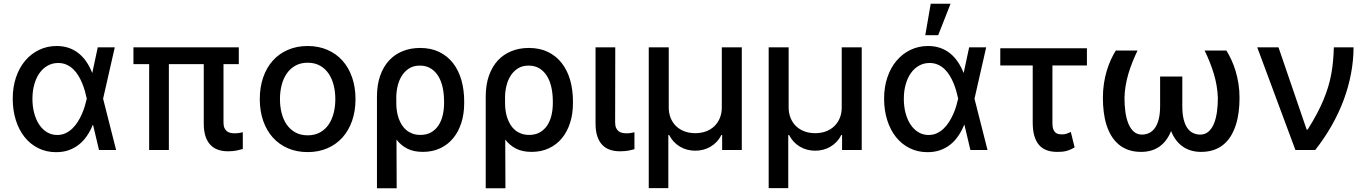

<svg xmlns="http://www.w3.org/2000/svg" viewBox="-20 -797 7266 1020"><path d="M47.6 -272.7Q47.6 -334.5 65 -386Q82.4 -437.5 113.6 -474.4Q144.9 -511.4 187.7 -532Q230.5 -552.6 280.9 -552.6Q316.8 -552.6 346.1 -542.3Q375.4 -532 398.6 -513.1Q421.9 -494.3 439.5 -468.2Q457 -442.1 469.5 -410.5H470.5L499.3 -545.5H589.8L527.7 -272.7L596.9 0H506L474.4 -133.2H472.7Q459.9 -101.6 441.6 -74.8Q423.3 -47.9 399.1 -28.8Q375 -9.6 344.5 1.1Q313.9 11.7 276.3 11.4Q225.1 11 182.9 -10.1Q140.6 -31.2 110.6 -68.9Q80.6 -106.5 64.1 -158.6Q47.6 -210.6 47.6 -272.7ZM152.3 -272Q152.3 -230.8 161.8 -195.7Q171.2 -160.5 188.4 -134.8Q205.6 -109 229.9 -94.5Q254.3 -79.9 283.7 -79.9Q307.9 -79.9 327.8 -89.1Q347.7 -98.4 363.8 -113.8Q380 -129.3 392.6 -149.1Q405.2 -169 414.6 -190.3Q424 -211.6 430.4 -232.8Q436.8 -253.9 440.7 -271.3L441.1 -272.7L440.7 -274.1Q437.1 -291.5 431.3 -312.3Q425.4 -333.1 416.9 -354Q408.4 -375 396.7 -394.5Q384.9 -414.1 369.3 -429.2Q353.7 -444.2 333.8 -453.3Q313.9 -462.4 289.1 -462.4Q258.5 -462.4 233.3 -448.3Q208.1 -434.3 190.2 -409.1Q172.2 -383.9 162.3 -348.9Q152.3 -313.9 152.3 -272Z M688.9 -456.3V-545.5H1248.6V-456.3H1167.3V-147Q1167.3 -128.9 1172.2 -117.5Q1177.2 -106.2 1185.4 -99.8Q1193.5 -93.4 1204.4 -91.1Q1215.2 -88.8 1227.3 -88.8Q1239.3 -88.8 1251.1 -90.7Q1262.8 -92.7 1269.9 -94.5V-5.3Q1256.4 -1.4 1236.9 2.7Q1217.3 6.7 1191.4 6.7Q1162.6 6.7 1139 -1.2Q1115.4 -9.2 1098.4 -26.8Q1081.3 -44.4 1071.9 -72.4Q1062.5 -100.5 1062.5 -141V-456.3H877.1V0H772.4V-456.3Z M1360.1 -270.2Q1360.1 -333.8 1378.2 -386Q1396.3 -438.2 1429.5 -475.1Q1462.7 -512.1 1509.8 -532.3Q1556.8 -552.6 1614.3 -552.6Q1671.9 -552.6 1718.9 -532.3Q1766 -512.1 1799.2 -475.1Q1832.4 -438.2 1850.5 -386Q1868.6 -333.8 1868.6 -270.2Q1868.6 -207 1850.5 -155.2Q1832.4 -103.3 1799.2 -66.4Q1766 -29.5 1718.9 -9.2Q1671.9 11 1614.3 11Q1556.8 11 1509.8 -9.2Q1462.7 -29.5 1429.5 -66.4Q1396.3 -103.3 1378.2 -155.2Q1360.1 -207 1360.1 -270.2ZM1467.3 -270.6Q1467.3 -231.2 1476.2 -196.2Q1485.1 -161.2 1503.4 -134.9Q1521.7 -108.7 1549.4 -93.4Q1577.1 -78.1 1614.7 -78.1Q1652 -78.1 1679.7 -93.4Q1707.4 -108.7 1725.5 -134.9Q1743.6 -161.2 1752.5 -196.2Q1761.4 -231.2 1761.4 -270.6Q1761.4 -309.7 1752.5 -344.8Q1743.6 -380 1725.5 -406.4Q1707.4 -432.9 1679.7 -448.3Q1652 -463.8 1614.7 -463.8Q1577.1 -463.8 1549.4 -448.3Q1521.7 -432.9 1503.4 -406.4Q1485.1 -380 1476.2 -344.8Q1467.3 -309.7 1467.3 -270.6Z M1982.6 -282.7Q1982.6 -346.2 1999.6 -394.7Q2016.7 -443.2 2047.1 -475.9Q2077.4 -508.5 2119.5 -525.4Q2161.6 -542.3 2211.6 -542.3Q2269.9 -542.3 2313.7 -520.8Q2357.6 -499.3 2387.1 -461.1Q2416.5 -422.9 2431.3 -371.1Q2446 -319.2 2446 -258.5V-248.6Q2446 -191.8 2430.8 -144.2Q2415.5 -96.6 2387.1 -62.3Q2358.7 -28.1 2318 -9.1Q2277.3 9.9 2226.2 9.9Q2178.3 9.9 2144.4 -7.1Q2110.4 -24.1 2086.3 -55.4L2087.4 203.1H1982.6ZM2085.6 -236.5Q2086.3 -219.8 2089.3 -201.7Q2092.3 -183.6 2098.7 -166.2Q2105.1 -148.8 2114.9 -133.2Q2124.6 -117.5 2138.7 -105.8Q2152.7 -94.1 2171.2 -87.2Q2189.6 -80.3 2213.1 -80.3Q2246.8 -80.3 2270.6 -94.1Q2294.4 -108 2309.7 -131.2Q2324.9 -154.5 2332 -185Q2339.1 -215.6 2339.1 -248.6V-258.5Q2339.1 -296.9 2331.9 -331.3Q2324.6 -365.8 2308.8 -391.9Q2293 -418 2268.6 -433.2Q2244.3 -448.5 2210.2 -448.5Q2176.5 -448.5 2152.7 -433.1Q2128.9 -417.6 2114 -393.3Q2099.1 -369 2092.2 -338.8Q2085.2 -308.6 2085.2 -279.1Z M2560.4 -282.7Q2560.4 -346.2 2577.4 -394.7Q2594.5 -443.2 2624.8 -475.9Q2655.2 -508.5 2697.3 -525.4Q2739.3 -542.3 2789.4 -542.3Q2847.7 -542.3 2891.5 -520.8Q2935.4 -499.3 2964.8 -461.1Q2994.3 -422.9 3009.1 -371.1Q3023.8 -319.2 3023.8 -258.5V-248.6Q3023.8 -191.8 3008.5 -144.2Q2993.3 -96.6 2964.8 -62.3Q2936.4 -28.1 2895.8 -9.1Q2855.1 9.9 2804 9.9Q2756 9.9 2722.1 -7.1Q2688.2 -24.1 2664.1 -55.4L2665.1 203.1H2560.4ZM2663.4 -236.5Q2664.1 -219.8 2667.1 -201.7Q2670.1 -183.6 2676.5 -166.2Q2682.9 -148.8 2692.6 -133.2Q2702.4 -117.5 2716.4 -105.8Q2730.5 -94.1 2748.9 -87.2Q2767.4 -80.3 2790.8 -80.3Q2824.6 -80.3 2848.4 -94.1Q2872.2 -108 2887.4 -131.2Q2902.7 -154.5 2909.8 -185Q2916.9 -215.6 2916.9 -248.6V-258.5Q2916.9 -296.9 2909.6 -331.3Q2902.3 -365.8 2886.5 -391.9Q2870.7 -418 2846.4 -433.2Q2822.1 -448.5 2788 -448.5Q2754.3 -448.5 2730.5 -433.1Q2706.7 -417.6 2691.8 -393.3Q2676.8 -369 2669.9 -338.8Q2663 -308.6 2663 -279.1Z M3143.8 -545.5H3248.6L3247.9 -147Q3247.9 -128.9 3253 -117.5Q3258.2 -106.2 3266.5 -99.8Q3274.9 -93.4 3285.9 -91.1Q3296.9 -88.8 3308.9 -88.8Q3320.7 -88.8 3332.6 -90.7Q3344.5 -92.7 3350.5 -94.5V-4.6Q3337 -0.4 3318 3.2Q3299 6.7 3273.4 6.7Q3244.7 6.7 3220.9 -1.2Q3197.1 -9.2 3180 -26.8Q3163 -44.4 3153.4 -72.4Q3143.8 -100.5 3143.8 -141Z M3426.5 -545.5H3532.7V-226.2Q3532.7 -195.7 3542.8 -170.5Q3552.9 -145.2 3571.4 -127.3Q3589.8 -109.4 3615.8 -99.4Q3641.7 -89.5 3673.7 -89.5Q3705.6 -89.5 3731.5 -99.4Q3757.5 -109.4 3775.9 -127.5Q3794.4 -145.6 3804.5 -170.8Q3814.6 -196 3814.6 -226.2V-545.5H3920.8V0H3816.4V-79.9H3812.1Q3802.2 -59.7 3787.5 -44Q3772.7 -28.4 3754.8 -17.8Q3736.9 -7.1 3716.3 -1.8Q3695.7 3.6 3673.7 3.6Q3651.6 3.6 3631 -1.8Q3610.4 -7.1 3592.5 -17.8Q3574.6 -28.4 3559.8 -44Q3545.1 -59.7 3534.8 -79.9H3530.5V202.4H3426.5Z M4063.6 -545.5H4169.7V-226.2Q4169.7 -195.7 4179.9 -170.5Q4190 -145.2 4208.5 -127.3Q4226.9 -109.4 4252.8 -99.4Q4278.8 -89.5 4310.7 -89.5Q4342.7 -89.5 4368.6 -99.4Q4394.5 -109.4 4413 -127.5Q4431.5 -145.6 4441.6 -170.8Q4451.7 -196 4451.7 -226.2V-545.5H4557.9V0H4453.5V-79.9H4449.2Q4439.3 -59.7 4424.5 -44Q4409.8 -28.4 4391.9 -17.8Q4373.9 -7.1 4353.3 -1.8Q4332.7 3.6 4310.7 3.6Q4288.7 3.6 4268.1 -1.8Q4247.5 -7.1 4229.6 -17.8Q4211.6 -28.4 4196.9 -44Q4182.2 -59.7 4171.9 -79.9H4167.6V202.4H4063.6Z M4676.8 -272.7Q4676.8 -334.5 4694.2 -386Q4711.6 -437.5 4742.9 -474.4Q4774.1 -511.4 4816.9 -532Q4859.7 -552.6 4910.2 -552.6Q4946 -552.6 4975.3 -542.3Q5004.6 -532 5027.9 -513.1Q5051.1 -494.3 5068.7 -468.2Q5086.3 -442.1 5098.7 -410.5H5099.8L5128.6 -545.5H5219.1L5157 -272.7L5226.2 0H5135.3L5103.7 -133.2H5101.9Q5089.1 -101.6 5070.8 -74.8Q5052.6 -47.9 5028.4 -28.8Q5004.3 -9.6 4973.7 1.1Q4943.2 11.7 4905.5 11.4Q4854.4 11 4812.1 -10.1Q4769.9 -31.2 4739.9 -68.9Q4709.9 -106.5 4693.4 -158.6Q4676.8 -210.6 4676.8 -272.7ZM4913 -79.9Q4937.1 -79.9 4957 -89.1Q4976.9 -98.4 4993.1 -113.8Q5009.2 -129.3 5021.8 -149.1Q5034.4 -169 5043.9 -190.3Q5053.3 -211.6 5059.7 -232.8Q5066.1 -253.9 5070 -271.3L5070.3 -272.7L5070 -274.1Q5066.4 -291.5 5060.5 -312.3Q5054.7 -333.1 5046.2 -354Q5037.6 -375 5025.9 -394.5Q5014.2 -414.1 4998.6 -429.2Q4983 -444.2 4963.1 -453.3Q4943.2 -462.4 4918.3 -462.4Q4887.8 -462.4 4862.6 -448.3Q4837.4 -434.3 4819.4 -409.1Q4801.5 -383.9 4791.5 -348.9Q4781.6 -313.9 4781.6 -272Q4781.6 -230.8 4791 -195.7Q4800.4 -160.5 4817.6 -134.8Q4834.9 -109 4859.2 -94.5Q4883.5 -79.9 4913 -79.9ZM4895.6 -610.1 4924.4 -777H5029.8L4964.1 -610.1Z M5294 -540.5H5754.3V-449.2H5571V-143.1Q5571 -122.2 5575.6 -110.3Q5580.3 -98.4 5587.7 -92.3Q5595.2 -86.3 5604.4 -84.7Q5613.6 -83.1 5622.9 -83.1Q5637.1 -83.1 5648.3 -87.4Q5659.4 -91.6 5668.7 -95.9L5688.9 -14.2Q5676.8 -6.7 5665.5 -2Q5654.1 2.8 5642.9 5.5Q5631.7 8.2 5620 9.1Q5608.3 9.9 5595.9 9.9Q5564.6 9.9 5540.3 0.9Q5516 -8.2 5499.6 -27.2Q5483.3 -46.2 5474.8 -75.6Q5466.3 -105.1 5466.3 -146.3V-449.2H5294Z M5907.7 -528.4H6023.1Q6008.5 -497.9 5996.1 -467Q5983.7 -436.1 5974.4 -404.7Q5965.2 -373.2 5959.9 -341.4Q5954.5 -309.7 5953.8 -277Q5953.8 -238.3 5958.6 -202.9Q5963.4 -167.6 5974.4 -140.6Q5985.4 -113.6 6003.2 -97.8Q6021 -82 6046.5 -82Q6066.8 -82 6084.3 -90.2Q6101.9 -98.4 6115.1 -116.5Q6128.2 -134.6 6135.7 -163.5Q6143.1 -192.5 6143.1 -234V-390.3H6261V-234Q6261 -192.5 6268.1 -163.5Q6275.2 -134.6 6288 -116.5Q6300.8 -98.4 6318.4 -90.2Q6335.9 -82 6356.2 -82Q6382.1 -82 6400 -97.7Q6418 -113.3 6429 -139.9Q6440 -166.5 6445 -202.1Q6449.9 -237.6 6449.9 -277Q6447.4 -342.3 6428.6 -404.5Q6409.8 -466.6 6379.6 -528.4H6495.4Q6509.2 -506 6521.8 -478.9Q6534.4 -451.7 6544 -420.1Q6553.6 -388.5 6559.3 -352.6Q6565 -316.8 6565 -277Q6565 -238.6 6560.4 -202.2Q6555.8 -165.8 6545.6 -134.1Q6535.5 -102.3 6519.7 -75.8Q6503.9 -49.4 6481.2 -30.2Q6458.5 -11 6428.4 -0.5Q6398.4 9.9 6360.4 9.9Q6304 9.9 6263.5 -18.3Q6223 -46.5 6201.3 -100.9Q6179.7 -46.5 6139.6 -18.3Q6099.4 9.9 6042.3 9.9Q6004.6 9.9 5974.8 -0.5Q5945 -11 5922.4 -30.2Q5899.9 -49.4 5883.9 -75.8Q5867.9 -102.3 5858 -134.1Q5848 -165.8 5843.6 -202.2Q5839.1 -238.6 5839.1 -277Q5839.1 -317.1 5844.6 -353.2Q5850.1 -389.2 5859.6 -420.8Q5869 -452.4 5881.4 -479.4Q5893.8 -506.4 5907.7 -528.4Z M6659.1 -545.5H6772L6921.5 -109H6927.2Q6954.9 -153.1 6975.5 -191.9Q6996.1 -230.8 7011 -266.5Q7025.9 -302.2 7036 -336.1Q7046.2 -370 7052.4 -403.8Q7058.6 -437.5 7061.8 -472.5Q7065 -507.5 7066.1 -545.5H7170.8Q7170.5 -475.9 7157.3 -405.9Q7144.2 -335.9 7118.6 -266.9Q7093 -197.8 7055 -130.7Q7017 -63.6 6967 0H6861.9Z"/></svg>

Font: Cannonade Med
Style: Regular
Weight: 500
Designer: Rasmus Andersson
Foundry: rsms
Version: Version 3.012;git-f93a4a705